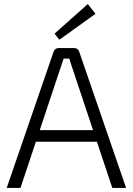

<svg xmlns="http://www.w3.org/2000/svg" viewBox="-20 -927 655 947"><path d="M273 -731 249 -761 413 -907 451 -859ZM458 -228H157L81 0H13L244 -671Q250 -690 270 -690H345Q365 -690 371 -671L602 0H534ZM439 -285 340 -582Q338 -587 331.5 -607Q325 -627 322 -638H294L275 -582L176 -285Z"/></svg>

Font: Exo 2.0 Light
Style: Regular
Weight: 300
Designer: Natanael Gama
Version: Version 1.001;PS 001.001;hotconv 1.0.70;makeotf.lib2.5.58329